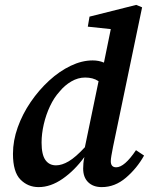

<svg xmlns="http://www.w3.org/2000/svg" viewBox="-20 -751 612 785"><path d="M150 -168Q150 -119 165.5 -97Q181 -75 209 -75Q233 -75 261 -91.5Q289 -108 327 -149L383 -419Q371 -427 357.5 -430.5Q344 -434 328 -434Q299 -434 271.5 -418Q244 -402 223 -376Q201 -352 184.5 -317Q168 -282 159 -243Q150 -204 150 -168ZM396 14Q361 14 340.5 -6Q320 -26 320 -62Q320 -72 321 -83.5Q322 -95 325 -109Q285 -54 236 -20Q187 14 138 14Q94 14 63.5 -17Q33 -48 33 -122Q33 -176 52.5 -230.5Q72 -285 105.5 -334Q139 -383 181 -421.5Q223 -460 269 -482Q315 -504 359 -504Q384 -504 405 -495L433 -632L339 -642L346 -683L537 -731L561 -721L442 -150Q438 -129 435.5 -115Q433 -101 433 -92Q433 -67 455 -67Q489 -67 536 -137L569 -115Q540 -63 495 -24.5Q450 14 396 14Z"/></svg>

Font: Source Serif 4 SmText Semibold
Style: Italic
Weight: 600
Italic angle: -12°
Designer: Frank Grießhammer
Foundry: Adobe
Version: Version 4.005;hotconv 1.1.0;makeotfexe 2.6.0